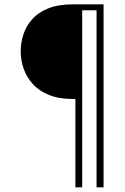

<svg xmlns="http://www.w3.org/2000/svg" viewBox="-20 -756 560 862"><path d="M318.5 85V-311.5H307.5Q244.5 -311.5 199.8 -329.8Q155 -348 127.2 -378.8Q99.5 -409.5 86.2 -447.5Q73 -485.5 73 -525.5Q73 -564 85 -601.2Q97 -638.5 124 -669.2Q151 -700 196.2 -718.2Q241.5 -736.5 307.5 -736.5H445V85H413.5V-710H349V85Z"/></svg>

Font: Epilogue ExtraLight
Style: Regular
Weight: 250
Designer: Tyler Finck
Foundry: Etcetera Type Co
Version: Version 2.112